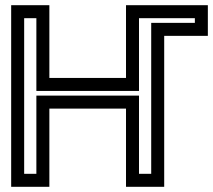

<svg xmlns="http://www.w3.org/2000/svg" viewBox="-20 -694 820 739"><path d="M612 0V-556H755H780V-581V-649V-674H755H490H465V-649V-394H170V-649V-674H145H48H23V-649V0V25H48H145H170V0V-276H465V0V25H490H587H612V0ZM562 -25H515V-301V-326H490H145H120V-301V-25H73V-624H120V-369V-344H145H490H515V-369V-624H730V-606H587H562V-581V-25Z"/></svg>

Font: Gamestation DisplayOutline
Style: Regular
Weight: 400
Designer: Jonas Hecksher
Foundry: Jonas Hecksher, Playtypeª, e-types AS
Version: Version 1.003